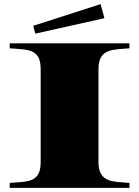

<svg xmlns="http://www.w3.org/2000/svg" viewBox="-20 -910 674 930"><path d="M27 -24V0H607V-24C533 -31 457 -22 457 -124V-576C457 -678 533 -669 607 -676V-700H27V-676C113 -669 177 -676 177 -576V-124C177 -24 113 -31 27 -24ZM486 -822 467 -890 141 -785 151 -747Z"/></svg>

Font: Sprat Extended Black
Style: Regular
Weight: 900
Width: 9
Designer: Ethan Nakache
Foundry: Collletttivo
Version: Version 2.000;Glyphs 3.2 (3217)